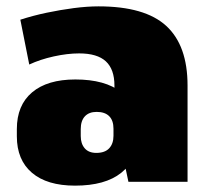

<svg xmlns="http://www.w3.org/2000/svg" viewBox="-20 -572 654 604"><path d="M340 -208V-303Q340 -354 313 -379Q286 -404 229 -404Q192 -404 149 -394.5Q106 -385 72 -369L44 -510Q84 -523 127 -532Q170 -541 212 -546.5Q254 -552 290 -552Q436 -552 503 -490.5Q570 -429 570 -303V0H384ZM216 12Q128 12 80.5 -28.5Q33 -69 33 -143V-166Q33 -241 81 -281.5Q129 -322 217 -322Q311 -322 361.5 -282Q412 -242 412 -167V-144Q412 -69 361.5 -28.5Q311 12 216 12ZM283 -91Q310 -91 323.5 -105.5Q337 -120 337 -145V-167Q337 -193 323.5 -206.5Q310 -220 284 -220Q260 -220 247 -206Q234 -192 234 -166V-144Q234 -120 246.5 -105.5Q259 -91 283 -91Z"/></svg>

Font: Pathway Extreme Condensed Black
Style: Regular
Weight: 900
Width: 3
Version: Version 1.001;gftools[0.9.26]